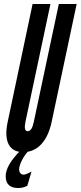

<svg xmlns="http://www.w3.org/2000/svg" viewBox="-20 -755 404 963"><path d="M96.5 8Q149.5 8 186.5 -31.2Q223.5 -70.5 239 -143.5L364.5 -735H275L149.5 -143.5Q140 -97 119 -97Q98 -97 107.5 -143.5L233 -735H143.5L18.5 -143.5Q3 -71 23.2 -31.5Q43.5 8 96.5 8ZM71.5 188Q83 188 93 185.8Q103 183.5 117 177L138 105.5Q122.5 114 113 117.5Q103.5 121 98 121Q88.5 121 82.2 113.5Q76 106 76 95Q76 76.5 90.5 48Q105 19.5 125 0H82.5Q8.5 74.5 8.5 128.5Q8.5 188 71.5 188Z"/></svg>

Font: League Gothic SemiCondensed Italic
Style: Regular
Weight: 400
Width: 4
Designer: The League of Moveable Type
Version: Version 1.600; ttfautohint (v1.8.3)